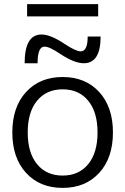

<svg xmlns="http://www.w3.org/2000/svg" viewBox="-20 -905 610 935"><path d="M112 -825V-885H458V-825ZM295 -691Q349 -655 373 -655Q407 -655 407 -727H470Q470 -597 388 -597Q342 -597 274 -642Q221 -678 197 -678Q163 -678 163 -597H100Q100 -737 182 -737Q226 -737 295 -691ZM107 -63Q40 -136 40 -260Q40 -384 107 -457Q174 -530 285 -530Q396 -530 463 -457Q530 -384 530 -260Q530 -136 463 -63Q396 10 285 10Q174 10 107 -63ZM160.5 -105.5Q206 -50 285 -50Q364 -50 409.5 -105.5Q455 -161 455 -260Q455 -359 409.5 -414.5Q364 -470 285 -470Q206 -470 160.5 -414.5Q115 -359 115 -260Q115 -161 160.5 -105.5Z"/></svg>

Font: Mplus 1p
Style: Regular
Weight: 400
Version: Version 1.061